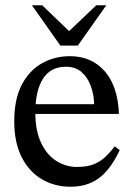

<svg xmlns="http://www.w3.org/2000/svg" viewBox="-20 -698 504 728"><path d="M247 10Q187 10 138.5 -18.5Q90 -47 62 -102.5Q34 -158 34 -238Q34 -322 62.5 -376.5Q91 -431 139 -458Q187 -485 245 -485Q327 -485 377 -428Q427 -371 431 -266H106L105 -303H337Q336 -340 324 -372.5Q312 -405 289 -425Q266 -445 230 -445Q172 -445 143 -399.5Q114 -354 114 -271Q114 -202 136 -156Q158 -110 194 -87.5Q230 -65 271 -65Q312 -65 337.5 -76Q363 -87 381 -104.5Q399 -122 415 -143L434 -129Q421 -101 404 -75.5Q387 -50 365.5 -31Q344 -12 315 -1Q286 10 247 10ZM275 -525H209L101 -678H140L242 -580L345 -678H383Z"/></svg>

Font: STIX Two Text
Style: Regular
Weight: 400
Designer: Ross Mills, John Hudson & Paul Hanslow, Tiro Typeworks Ltd; with prior portions MicroPress Inc., and Coen Hoffman.
Foundry: Tiro Typeworks Ltd
Version: Version 2.13 b171